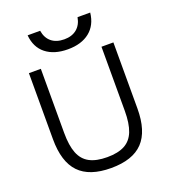

<svg xmlns="http://www.w3.org/2000/svg" viewBox="-169 -1079 1073 1211"><g transform="rotate(-20 367.5 -473.5)"><path d="M368 10Q223 10 153.5 -62.5Q84 -135 84 -287V-730H164V-300Q164 -215 184.5 -163Q205 -111 250 -87Q295 -63 368 -63Q441 -63 485.5 -87Q530 -111 550.5 -163Q571 -215 571 -300V-730H651V-287Q651 -135 582 -62.5Q513 10 368 10ZM368 -787Q276 -787 220.5 -831Q165 -875 158 -957H242Q250 -907 282.5 -880.5Q315 -854 368 -854Q419 -854 451.5 -880.5Q484 -907 493 -957H578Q569 -875 514 -831Q459 -787 368 -787Z"/></g></svg>

Font: M PLUS 2
Style: Regular
Weight: 400
Designer: Coji Morishita
Foundry: UNDERFOREST DESIGN
Version: Version 1.001